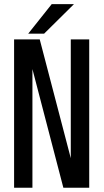

<svg xmlns="http://www.w3.org/2000/svg" viewBox="-20 -886 490 906"><path d="M113 -727 224 -866.5H329L188 -727ZM314 -700H401V0H279L133 -560V0H46.5V-700H167.5L314 -139.5Z"/></svg>

Font: League Mono Condensed
Style: Regular
Weight: 400
Width: 1
Designer: Tyler Finck
Foundry: The League of Moveable Type / Tyler Finck
Version: Version 2.210